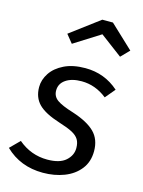

<svg xmlns="http://www.w3.org/2000/svg" viewBox="-120 -859 701 942"><g transform="rotate(15 230.0 -388.5)"><path d="M432 -474 390 -424Q331 -471 261 -471Q211 -471 181 -450.5Q151 -430 151 -395Q151 -365 175.5 -347.5Q200 -330 259 -312Q336 -287 372 -251Q408 -215 408 -155Q408 -101 378.5 -63.5Q349 -26 300 -7Q251 12 192 12Q77 12 0 -63L48 -111Q113 -56 196 -56Q259 -56 289.5 -83Q320 -110 320 -147Q320 -174 309.5 -191Q299 -208 275.5 -220.5Q252 -233 207 -247Q131 -271 98.5 -304Q66 -337 66 -390Q66 -427 88.5 -461Q111 -495 155 -516.5Q199 -538 262 -538Q360 -538 432 -474ZM132 -678 280 -789H334L452 -678L411 -636L299 -720L166 -636Z"/></g></svg>

Font: FiraGO Book
Style: Italic
Weight: 350
Italic angle: -8°
Designer: bBox Type GmbH
Foundry: bBox Type GmbH
Version: Version 1.001